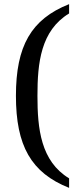

<svg xmlns="http://www.w3.org/2000/svg" viewBox="-20 -780 386 928"><path d="M314 128V82C177 -1 161 -158 161 -317C161 -476 177 -632 314 -715V-760C130 -687 57 -557 57 -317C57 -76 130 55 314 128Z"/></svg>

Font: Noto Fangsong KSS Vertical
Style: Regular
Weight: 400
Designer: LIU Zhao, ZHANG Congyu, Kushim JIANG
Foundry: Guyu Beijing Co. Ltd.
Version: Version 1.000;November 16, 2022;FontCreator 11.5.0.2427 64-b